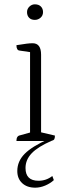

<svg xmlns="http://www.w3.org/2000/svg" viewBox="-20 -652 324 888"><path d="M56 0Q56 -23 72 -26L119 -39V-411L71 -418Q56 -419 56 -443Q87 -448 103 -450Q119 -452 131 -452Q170 -452 170 -399V-40L234 -25Q234 -13 231 -8Q228 -3 217 0ZM141 -560Q124 -560 114.5 -570Q105 -580 105 -596Q105 -611 116 -621.5Q127 -632 141 -632Q159 -632 169 -622Q179 -612 179 -596Q179 -580 167.5 -570Q156 -560 141 -560ZM143 216Q105 216 82.5 195Q60 174 60 139Q60 94 94 59.5Q128 25 205 -9L217 0Q155 27 126.5 57Q98 87 98 125Q98 184 158 184Q194 184 222 162L229 181Q213 196 189.5 206Q166 216 143 216Z"/></svg>

Font: Petrona ExtraLight
Style: Regular
Weight: 200
Designer: Ringo R. Seeber
Foundry: Ringo R. Seeber
Version: Version 2.001; ttfautohint (v1.8.3)